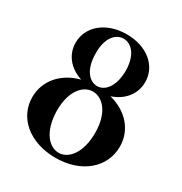

<svg xmlns="http://www.w3.org/2000/svg" viewBox="-173 -859 954 1005"><g transform="rotate(30 303.5 -356.5)"><path d="M304 17C460 17 567 -76 567 -202C567 -301 499 -379 392 -406C467 -431 513 -489 513 -561C513 -658 428 -730 305 -730C181 -730 94 -657 94 -558C94 -487 141 -429 216 -405C109 -377 40 -298 40 -198C40 -75 146 17 304 17ZM305 -14C248 -14 190 -73 187 -199C186 -324 245 -382 301 -382C358 -382 417 -326 419 -204C420 -75 361 -14 305 -14ZM305 -417C259 -417 214 -462 213 -561C211 -659 257 -702 302 -702C347 -702 393 -660 395 -564C395 -463 349 -417 305 -417Z"/></g></svg>

Font: Sinistre
Style: Bold
Weight: 700
Designer: Jules Durand
Foundry: Collletttivo
Version: Version 69.420;Glyphs 3.2 (3217)